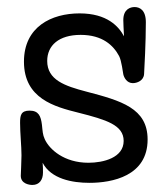

<svg xmlns="http://www.w3.org/2000/svg" viewBox="-20 -495 475 545"><path d="M101 -33C125 13 185 24 234 24C298 24 399 5 399 -99C399 -188 324 -209 225 -235C164 -251 114 -268 114 -322C114 -366 147 -396 209 -396C271 -396 302 -366 318 -336C325 -323 329 -288 330 -284C332 -275 340 -259 357 -259C369 -259 388 -266 389 -285C390 -302 394 -375 394 -432C394 -467 376 -475 362 -475C350 -475 330 -469 330 -438C330 -431 331 -409 332 -392C317 -420 284 -457 206 -457C126 -457 48 -419 48 -320C48 -215 135 -192 203 -175C282 -155 331 -140 331 -95C331 -47 273 -33 231 -33C162 -33 120 -71 107 -100C101 -113 101 -123 99 -141C96 -165 90 -181 64 -181C39 -181 37 -167 37 -146C37 -117 41 -80 41 -54C41 -36 39 -2 39 4C39 26 62 30 72 30C92 30 102 15 102 -5C102 -13 102 -23 101 -33Z"/></svg>

Font: Life Savers
Style: Bold
Weight: 700
Designer: Pablo Impallari, Rodrigo Fuenzalida, Brenda Gallo
Foundry: Pablo Impallari, Rodrigo Fuenzalida, Brenda Gallo
Version: Version 3.000